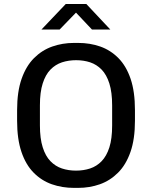

<svg xmlns="http://www.w3.org/2000/svg" viewBox="-20 -904 739 934"><path d="M339.8 10Q282.5 10 232.2 -7.6Q182 -25.2 143.8 -63.9Q105.5 -102.5 84.4 -164.9Q63.2 -227.2 63.2 -316.5V-368.8Q63.2 -458.2 85.1 -520.6Q107 -583 145.6 -621.5Q184.2 -660 234.1 -677.6Q284 -695.2 339.8 -695.2H360Q418 -695.2 467.9 -677.6Q517.8 -660 556 -621.4Q594.2 -582.8 615.4 -520.4Q636.5 -458 636.5 -368.8V-316.5Q636.5 -227 614.6 -164.6Q592.8 -102.2 554.1 -63.8Q515.5 -25.2 465.8 -7.6Q416 10 360 10ZM349.5 -74Q386.8 -74 418.5 -84.5Q450.2 -95 474.4 -119.9Q498.5 -144.8 512 -187Q525.5 -229.2 525.5 -293.2V-391.2Q525.5 -455.2 512 -497.9Q498.5 -540.5 474.4 -565.4Q450.2 -590.2 418.5 -600.8Q386.8 -611.2 350.2 -611.2Q313.8 -611.2 281.6 -600.8Q249.5 -590.2 225.4 -565.4Q201.2 -540.5 187.8 -498.2Q174.2 -456 174.2 -392V-294Q174.2 -230 187.8 -187.4Q201.2 -144.8 225.4 -119.9Q249.5 -95 281.2 -84.5Q313 -74 349.5 -74ZM181.5 -760.2 299.8 -884.5H400L516.8 -760.2H427.5L334 -859.2H365.8L270 -760.2Z"/></svg>

Font: Chivo Medium
Style: Regular
Weight: 500
Designer: Hector Gatti
Foundry: Omnibus-Type
Version: Version 2.002